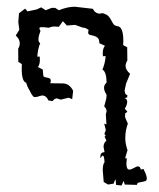

<svg xmlns="http://www.w3.org/2000/svg" viewBox="-20 -473 484 583"><path d="M303.7 -185.5Q295.9 -196.8 295.9 -206.5Q295.9 -215.3 303.7 -222.2Q303.2 -255.4 291 -261.7Q299.3 -280.8 300.8 -302.7L292.5 -302.2L292 -311.5Q292 -326.2 298.8 -334L281.7 -341.8Q281.7 -354 276.4 -358.4Q271 -362.8 264.6 -364.3Q258.3 -365.7 252.9 -367.2Q247.6 -368.7 247.6 -375L249 -382.3Q239.7 -389.2 231 -389.2L208 -397.5L183.1 -395.5L170.9 -408.7L158.7 -391.6Q151.4 -392.1 145 -392.6H144Q137.7 -392.6 127.9 -388.7Q113.8 -390.6 106.9 -390.6Q104 -390.6 102.5 -390.1Q99.6 -389.6 99.6 -387.7Q99.6 -384.3 103 -378.9Q96.7 -362.8 96.7 -353.5Q96.7 -344.7 102.1 -341.8Q94.7 -324.7 93.3 -300.8L100.6 -301.3L101.1 -292Q101.1 -277.3 95.2 -269.5L109.9 -261.7L111.3 -245.1Q111.3 -240.7 115 -239.3Q118.7 -237.8 122.8 -237.3Q127 -236.8 130.6 -234.9Q134.3 -232.9 134.3 -227.5L132.8 -220.2L170.4 -219.7Q180.7 -219.7 188.5 -214.1Q196.3 -208.5 202.1 -197.3L199.2 -171.9L188.5 -176.3L164.1 -170.4L152.8 -174.3Q146.5 -174.3 139.2 -166L127 -168Q120.6 -183.1 107.9 -183.1L101.1 -181.6Q92.3 -178.2 86.9 -178.2Q82 -178.2 80.1 -181.2Q75.2 -187 72.5 -193.1Q69.8 -199.2 66.4 -204.3Q63 -209.5 59.6 -221.7Q45.9 -225.1 45.9 -265.1L46.4 -278.3L35.6 -285.2L35.2 -325.2Q40 -332.5 40 -341.8Q40 -354 27.8 -365.2L38.6 -382.3L35.6 -405.8L37.6 -432.6L56.2 -446.8L63.5 -438.5L91.3 -444.3L105 -450.7L118.7 -441.9L137.2 -449.2H147.5L158.7 -441.9Q185.1 -452.6 207 -452.6L261.7 -446.3Q269.5 -431.6 283.2 -431.6L291.5 -433.1Q304.7 -429.2 309.8 -423.3Q314.9 -417.5 317.9 -411.4Q320.8 -405.3 324.5 -399.9Q328.1 -394.5 338.9 -393.1Q354.5 -389.2 354.5 -348.1L354 -335.9L366.2 -329.6L366.7 -289.6Q361.3 -280.3 361.3 -272.9Q361.3 -260.7 375 -249L362.8 -219.2L358.4 -198.2Q359.4 -184.6 366.2 -184.6H366.7L366.2 -177.2L358.4 -175.3Q366.2 -171.9 366.2 -164.1Q366.2 -154.3 358.9 -143.1L366.7 -134.3Q361.8 -128.4 359.4 -128.4L360.4 -123Q359.4 -122.6 359.4 -121.1Q359.4 -115.7 368.2 -97.7Q360.4 -76.2 360.4 -53.7Q360.4 -36.6 367.2 -17.1L360.4 5.9Q360.4 8.3 362.3 8.3L365.2 7.3L363.8 23.9Q363.8 42 373 42Q376 42 379.4 40.5Q382.8 39.1 386.5 37.1Q390.1 35.2 393.1 33.7Q396 32.2 398.4 32.2Q405.8 32.2 407.7 42L415.5 40Q425.8 59.6 425.8 68.8Q425.8 75.2 421.1 76.9Q416.5 78.6 410.9 79.3Q405.3 80.1 400.6 81.5Q396 83 396 88.4L358.9 87.4L355.5 76.2L349.1 90.3L332.5 88.4L331.1 72.3Q328.6 72.3 325.2 84.5L308.1 87.4L294.9 79.6L292 43.9Q292 25.9 297.4 19.5Q296.4 -0.5 292 -0.5Q289.6 -0.5 285.2 7.8L284.7 2Q284.7 -10.3 297.4 -11.2L294.4 -26.9Q294.4 -39.1 303.2 -45.9L297.4 -58.6L301.3 -60.5L296.9 -66.4L301.3 -78.1L296.4 -97.7L303.2 -95.2L301.3 -126L303.7 -134.8Q303.7 -143.1 296.4 -149.9L302.7 -173.3Z"/></svg>

Font: Truetypewriter PolyglOTT
Style: Regular
Weight: 400
Designer: Sergey Beatoff a.k.a. Sam_T
Version: Version 3.76